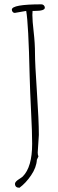

<svg xmlns="http://www.w3.org/2000/svg" viewBox="-20 -778 269 895"><path d="M161.1 -148.9 155.8 -66.9Q155.8 -55.7 159.2 -48.8L151.9 -33.2Q149.9 2.4 125 39.1Q100.1 75.7 70.8 97.2Q49.8 97.2 49.8 78.1Q50.8 68.8 66.9 58.3Q83 47.9 85.9 44.9Q129.9 1 129.9 -107.9Q129.9 -159.7 125 -255.9Q120.1 -352.1 118.2 -425.3Q112.8 -668.5 102.1 -727.1L48.8 -717.8Q43 -717.8 39.1 -722.4Q35.2 -727.1 35.2 -732.9Q35.2 -757.8 172.9 -757.8Q179.7 -757.8 184.3 -753.2Q189 -748.5 189 -742.2Q189 -727.1 142.6 -727.1H131.8L130.9 -708Q130.9 -681.6 137 -628.9Q143.1 -576.2 143.1 -529.1Q143.1 -481.9 152.1 -349.1Q161.1 -216.3 161.1 -148.9ZM102.1 12.2Q103 12.2 103 13.2Z"/></svg>

Font: Amatic SC
Style: Regular
Weight: 400
Version: Version 1.004